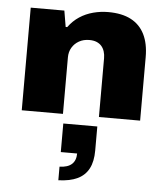

<svg xmlns="http://www.w3.org/2000/svg" viewBox="-59 -592 845 984"><g transform="rotate(5 364.0 -99.5)"><path d="M60 0V-528H233L247 -445H255Q279 -478 311 -499Q343 -520 381 -530Q419 -540 458 -540Q529 -540 575.5 -515.5Q622 -491 645.5 -443.5Q669 -396 669 -327V0H457V-302Q457 -321 452 -337Q447 -353 437 -364.5Q427 -376 411.5 -382.5Q396 -389 374 -389Q344 -389 321 -376Q298 -363 285 -341Q272 -319 272 -291V0ZM278 341V271Q320 270 341 251Q362 232 362 196H278V49H453V173Q453 229 434 265.5Q415 302 376.5 320.5Q338 339 278 341Z"/></g></svg>

Font: Archivo SemiExpanded Black
Style: Regular
Weight: 900
Width: 6
Designer: Hector Gatti
Foundry: Omnibus-Type
Version: Version 2.001